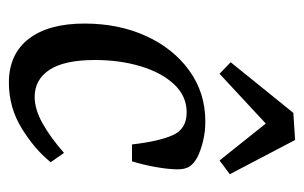

<svg xmlns="http://www.w3.org/2000/svg" viewBox="-146 -525 684 432"><g transform="rotate(90 196.0 -309.0)"><path d="M166 13Q102 13 67.5 -31.5Q33 -76 33 -157Q33 -234 61 -295.5Q89 -357 139 -393Q189 -429 253 -429Q276 -429 297 -424Q318 -419 334 -411Q350 -402 355.5 -392Q361 -382 361 -367Q361 -347 356 -318.5Q351 -290 343 -264H305Q298 -325 284 -356Q270 -387 233 -387Q196 -387 169.5 -358.5Q143 -330 129 -283Q115 -236 115 -181Q115 -112 137 -78.5Q159 -45 198 -45Q226 -45 258 -63Q290 -81 324 -111L345 -81Q316 -45 269 -16Q222 13 166 13ZM120 -486 234 -627 295 -631 372 -484 341 -461 258 -565 146 -461Z"/></g></svg>

Font: Rasa
Style: Italic
Weight: 400
Italic angle: -7.10001°
Designer: Anna Giedrys (Yrsa+Rasa design), David Brezina (Yrsa art-direction, Rasa art-direction, design)
Foundry: Rosetta Type Foundry
Version: Version 2.004